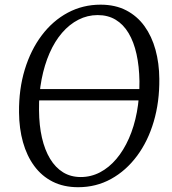

<svg xmlns="http://www.w3.org/2000/svg" viewBox="-20 -772 717 802"><path d="M105.5 -352.5 107.5 -400H583L580.5 -352.5ZM306.5 10Q246 10 200 -13.2Q154 -36.5 123 -78.8Q92 -121 76 -178Q60 -235 59.5 -302.5Q58.5 -399.5 83.5 -481.5Q108.5 -563.5 154.5 -624.5Q200.5 -685.5 263.2 -719Q326 -752.5 400 -752.5Q461.5 -752.5 507.2 -728.8Q553 -705 583.5 -662.8Q614 -620.5 629.5 -564.2Q645 -508 645.5 -442.5Q646.5 -346.5 622.2 -264.2Q598 -182 552.2 -120.5Q506.5 -59 444 -24.5Q381.5 10 306.5 10ZM317.5 -32.5Q360 -32.5 397.8 -52.2Q435.5 -72 466 -108Q496.5 -144 518.5 -193.8Q540.5 -243.5 551.8 -304Q563 -364.5 562.5 -432.5Q561.5 -495.5 550.2 -546.2Q539 -597 517.2 -633.5Q495.5 -670 463.2 -689.5Q431 -709 388 -709Q345.5 -709 307.8 -689.8Q270 -670.5 239.5 -635.2Q209 -600 187.2 -550.5Q165.5 -501 153.8 -440.8Q142 -380.5 143 -311.5Q143.5 -248 155.2 -196.8Q167 -145.5 189.2 -108.8Q211.5 -72 243.5 -52.2Q275.5 -32.5 317.5 -32.5Z"/></svg>

Font: Merriweather 48pt Light
Style: Italic
Weight: 300
Italic angle: -7.8°
Version: Version 2.101